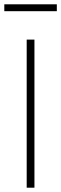

<svg xmlns="http://www.w3.org/2000/svg" viewBox="-24 -872 284 892"><path d="M100 0V-688H136V0ZM-4 -820V-852H240V-820Z"/></svg>

Font: Saira Semi Condensed Thin
Style: Regular
Weight: 100
Width: 4
Designer: Hector Gatti with collaboration of the Omnibus-Type team
Foundry: Omnibus-Type
Version: Version 1.001; ttfautohint (v1.8)